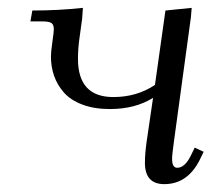

<svg xmlns="http://www.w3.org/2000/svg" viewBox="-20 -466 562 493"><path d="M58.1 -411.1 63 -439Q129.9 -439 192.9 -445.8L190.9 -418L184.1 -368.2Q180.2 -341.3 180.2 -314.9Q180.2 -216.8 271 -216.8Q331.5 -216.8 377.9 -248L404.8 -439L472.2 -445.8L470.2 -421.9L426.8 -104Q421.9 -68.8 421.9 -58.1Q421.9 -35.2 435.1 -35.2Q454.1 -35.2 469.2 -64.9L480 -86.9L502.9 -76.2L492.2 -54.2Q460.9 6.8 401.9 6.8Q352.1 6.8 352.1 -47.9Q352.1 -71.8 356.9 -105L373 -214.8Q327.1 -186 262.2 -186Q221.7 -186 191.4 -197.5Q161.1 -209 144 -228.5Q127 -248 118.9 -271.2Q110.8 -294.4 110.8 -320.8Q110.8 -332.5 114.5 -358.4Q118.2 -384.3 118.2 -391.1Q118.2 -402.8 111.8 -407Q105.5 -411.1 87.9 -411.1Z"/></svg>

Font: Dihjauti S
Style: Italic
Weight: 400
Italic angle: -9°
Designer: T. Christopher White
Version: Version 3.0.0